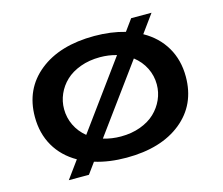

<svg xmlns="http://www.w3.org/2000/svg" viewBox="-110 -897 1270 1093"><g transform="rotate(-15 525.0 -350.5)"><path d="M518 11Q415.5 11 331.5 -15L284.5 49.5H166L241 -53.5Q159.5 -100 116 -175.2Q72.5 -250.5 72.5 -348Q72.5 -512 193 -609Q313.5 -706 518 -706Q615.5 -706 698.5 -682L747.5 -749.5H867.5L790.5 -643.5Q873 -597.5 917.5 -521.8Q962 -446 962 -348Q962 -183 842 -86Q722 11 518 11ZM244.5 -348Q244.5 -297.5 266.2 -252.2Q288 -207 328.5 -174L615.5 -567.5Q568.5 -581 518 -581Q454.5 -581 402 -561.8Q349.5 -542.5 315.5 -510.2Q281.5 -478 263 -436Q244.5 -394 244.5 -348ZM518 -114Q581 -114 633.2 -133.2Q685.5 -152.5 719.5 -185Q753.5 -217.5 772.2 -259.5Q791 -301.5 791 -348Q791 -399.5 768.2 -445.2Q745.5 -491 703 -524L414.5 -129Q463.5 -114 518 -114Z"/></g></svg>

Font: League Mono Extended SemiBold
Style: Regular
Weight: 600
Width: 9
Designer: Tyler Finck
Foundry: The League of Moveable Type / Tyler Finck
Version: Version 2.210